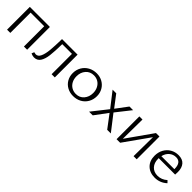

<svg xmlns="http://www.w3.org/2000/svg" viewBox="257 -1436 2462 2462"><g transform="rotate(45 1488.0 -205.0)"><path d="M444 0H386V-368H139V0H80V-413H444Z M946 0H888V-369H712Q710 -237 700.5 -159Q691 -81 661.5 -36.5Q632 8 575 8Q549 8 517 -7L531 -42Q554 -36 564 -36Q604 -36 625.5 -83Q647 -130 654.5 -209Q662 -288 664 -413H946Z M1069 -202Q1069 -263 1098 -312.5Q1127 -362 1177.5 -390Q1228 -418 1291 -418Q1350 -418 1397.5 -391Q1445 -364 1472 -317Q1499 -270 1499 -212Q1499 -150 1470.5 -100.5Q1442 -51 1392 -23.5Q1342 4 1279 4Q1219 4 1171 -22.5Q1123 -49 1096 -96Q1069 -143 1069 -202ZM1436 -206Q1436 -255 1416 -293.5Q1396 -332 1361.5 -353Q1327 -374 1283 -374Q1215 -374 1173.5 -326.5Q1132 -279 1132 -208Q1132 -158 1152 -120Q1172 -82 1207 -61Q1242 -40 1286 -40Q1354 -40 1395 -88Q1436 -136 1436 -206Z M1736 -214 1581 -413H1647L1768 -254L1887 -413H1953L1796 -214L1962 0H1896L1764 -175L1634 0H1567Z M2431 0H2374L2378 -348L2131 0H2066V-413H2123L2119 -60L2368 -413H2431Z M2927 -62Q2856 4 2760 4Q2670 4 2615 -49.5Q2560 -103 2560 -194Q2560 -259 2588 -310Q2616 -361 2665 -389.5Q2714 -418 2774 -418Q2847 -418 2883.5 -375.5Q2920 -333 2920 -258Q2920 -225 2918 -210H2620V-201Q2620 -126 2660.5 -82.5Q2701 -39 2769 -39Q2841 -39 2899 -91ZM2626 -252H2862V-256Q2862 -377 2770 -377Q2717 -377 2678 -343Q2639 -309 2626 -252Z"/></g></svg>

Font: Isabella Sans
Style: Regular
Weight: 400
Designer: Original fonts by Christian Thalmann (Catharsis Fonts), Modifications by Cristiano Sobral
Version: Version 0.002;July 12, 2020;FontCreator 13.0.0.2655 64-bit; 